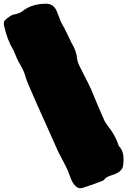

<svg xmlns="http://www.w3.org/2000/svg" viewBox="-20 -911 725 1019"><path d="M230.5 -891.1Q263.7 -888.2 279.3 -856Q286.6 -839.4 293 -821.8Q297.4 -808.6 302.7 -795.9Q306.2 -789.1 323.2 -757.8Q333.5 -739.3 358.4 -685.5Q386.7 -639.2 389.2 -598.6Q391.6 -582 398.9 -566.9Q403.3 -556.6 427.2 -510.3Q445.8 -475.1 462.4 -439.5Q466.3 -428.7 497.8 -354.7Q529.3 -280.8 534.2 -270.5Q544.9 -252 558.6 -234.4Q584.5 -201.2 598.1 -168L604.5 -153.3Q606 -149.9 606.9 -146.5Q608.4 -140.1 612.3 -134.3Q635.7 -109.4 635.7 -67.9Q635.7 -53.7 633.8 -37.1Q632.8 1.5 571.3 19.5Q560.5 22.9 550.3 27.8Q540 32.7 531.7 43.5Q528.3 48.8 511.2 53.7Q481 65.9 418 86.4Q412.6 87.9 407.2 87.9Q380.4 87.9 359.9 45.9Q352.5 29.3 346.7 12.2Q335.4 -19.5 307.1 -71.3Q298.3 -86.4 290.5 -102.5L179.7 -350.1Q121.1 -480.5 115.7 -502.4Q107.9 -533.2 88.4 -565.9Q78.6 -582.5 70.3 -600.1L51.8 -643.6Q18.1 -698.7 1.5 -774.4Q0 -782.2 0 -786.1Q0 -795.9 5.9 -802.7Q14.6 -813 35.6 -826.7Q47.9 -834 60.5 -835.4Q83.5 -840.3 97.7 -850.6Q147.9 -891.1 222.7 -891.1Z"/></svg>

Font: Kaph
Style: Regular
Weight: 400
Designer: GGBotNet
Foundry: f0n7.com
Version: 1.10